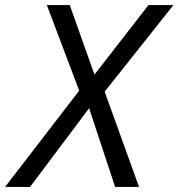

<svg xmlns="http://www.w3.org/2000/svg" viewBox="-72 -734 701 754"><path d="M-52 0 239 -378 112 -714H202L299 -441L511 -714H609L339 -374L474 0H380L278 -309L46 0Z"/></svg>

Font: Noto Sans
Style: Italic
Weight: 400
Italic angle: -12°
Designer: Monotype Design Team
Foundry: Monotype Imaging Inc.
Version: Version 2.013; ttfautohint (v1.8.4.7-5d5b)